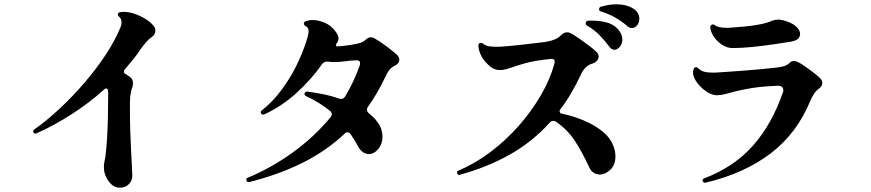

<svg xmlns="http://www.w3.org/2000/svg" viewBox="-20 -832 4040 891"><path d="M536 39Q506 39 484 9Q462 -21 462 -58Q462 -71 465 -83Q472 -112 477 -193.5Q482 -275 482 -395Q482 -400 482 -404Q482 -408 481 -412Q481 -418 476 -420.5Q471 -423 466 -419Q395 -355 313.5 -302.5Q232 -250 149 -213Q148 -212 145 -212Q138 -212 135 -218Q134 -219 134 -222Q134 -228 139 -231Q197 -272 257 -328Q317 -384 372 -448Q427 -512 470.5 -578Q514 -644 539 -705Q544 -718 544 -728Q544 -746 531 -756Q527 -760 527 -764Q527 -774 536 -775Q541 -776 545.5 -776.5Q550 -777 554 -777Q579 -777 606 -767.5Q633 -758 656 -743.5Q679 -729 692 -713Q701 -703 701 -690Q701 -671 684 -660Q669 -650 655.5 -633.5Q642 -617 634 -606Q618 -581 598.5 -557Q579 -533 559 -510Q555 -506 555 -500Q555 -492 562 -489Q571 -484 578.5 -478.5Q586 -473 591 -467Q597 -460 597 -443Q597 -434 594 -426Q590 -418 587.5 -404Q585 -390 584 -383Q583 -368 583 -351.5Q583 -335 583 -318Q583 -272 584.5 -222.5Q586 -173 588.5 -128.5Q591 -84 592.5 -54Q594 -24 594 -16Q594 6 578 22.5Q562 39 536 39Z M1136 13H1134Q1126 13 1124 6Q1123 5 1123 2Q1123 -6 1129 -7Q1236 -51 1336.5 -123Q1437 -195 1515 -289Q1520 -296 1520 -301Q1520 -309 1513 -316Q1462 -358 1400 -386Q1393 -390 1393 -396Q1393 -401 1397.5 -404.5Q1402 -408 1406 -407Q1438 -403 1476.5 -395.5Q1515 -388 1555 -374Q1557 -373 1562 -373Q1576 -373 1582 -385Q1602 -418 1619 -454Q1636 -490 1649 -527Q1650 -531 1650.5 -534Q1651 -537 1651 -539Q1651 -554 1630 -552Q1606 -551 1580 -547.5Q1554 -544 1530 -544Q1523 -544 1516 -544.5Q1509 -545 1503 -546H1498Q1483 -546 1475 -535Q1428 -467 1358.5 -403Q1289 -339 1206 -301Q1204 -300 1201 -300Q1195 -300 1192 -305Q1190 -309 1190 -310Q1190 -315 1194 -319Q1243 -357 1284 -411.5Q1325 -466 1355 -526.5Q1385 -587 1402 -642Q1412 -672 1412 -688Q1412 -705 1398 -711Q1392 -713 1390 -722Q1390 -730 1398 -733Q1412 -739 1431 -739Q1457 -739 1486 -727Q1515 -715 1537 -686Q1551 -667 1551 -653Q1551 -641 1541 -629Q1539 -625 1539 -624Q1539 -617 1545 -617Q1561 -617 1577 -619.5Q1593 -622 1610 -624Q1635 -628 1650.5 -632.5Q1666 -637 1676 -647Q1688 -659 1701 -659Q1711 -659 1718 -654Q1741 -641 1769.5 -620Q1798 -599 1822 -578Q1833 -567 1833 -555Q1833 -537 1812 -527Q1796 -520 1786 -506.5Q1776 -493 1767 -473Q1732 -398 1686 -334Q1683 -328 1683 -323Q1683 -314 1690 -308Q1702 -298 1712.5 -288Q1723 -278 1731 -266Q1744 -249 1749.5 -232Q1755 -215 1755 -198Q1755 -164 1735.5 -140.5Q1716 -117 1691 -117Q1678 -117 1665 -125.5Q1652 -134 1641 -153Q1633 -169 1624 -183.5Q1615 -198 1606 -211Q1602 -218 1592 -218Q1586 -218 1582 -214Q1493 -130 1381 -75Q1269 -20 1136 13Z M2114 -21Q2113 -21 2112.5 -20.5Q2112 -20 2111 -20Q2104 -20 2102 -27Q2101 -28 2101 -31Q2101 -39 2107 -40Q2185 -73 2256.5 -127Q2328 -181 2387.5 -248.5Q2447 -316 2490 -390Q2533 -464 2553 -537Q2554 -540 2554 -546Q2554 -555 2547.5 -557.5Q2541 -560 2532 -558Q2461 -551 2417 -538.5Q2373 -526 2347 -516.5Q2321 -507 2301 -507Q2286 -507 2272.5 -512.5Q2259 -518 2244 -533Q2222 -554 2211.5 -576.5Q2201 -599 2200 -621Q2200 -630 2207 -632Q2209 -633 2212 -633Q2217 -633 2221 -630Q2232 -620 2251 -617Q2270 -614 2298 -615Q2319 -616 2354.5 -619.5Q2390 -623 2428 -627.5Q2466 -632 2492 -635Q2560 -642 2584 -669Q2597 -682 2611 -682Q2622 -682 2632 -676Q2646 -668 2668 -653Q2690 -638 2712.5 -621Q2735 -604 2749 -590Q2758 -581 2758 -570Q2758 -560 2750.5 -550.5Q2743 -541 2729 -537Q2693 -527 2674 -482Q2653 -438 2629.5 -398Q2606 -358 2579 -323Q2577 -321 2577 -316Q2577 -307 2586 -305Q2639 -294 2689 -273Q2739 -252 2776 -222Q2813 -192 2827 -153Q2832 -140 2834 -128.5Q2836 -117 2836 -106Q2836 -67 2812.5 -44.5Q2789 -22 2763 -22Q2748 -22 2735.5 -30Q2723 -38 2715 -54Q2680 -130 2646 -181Q2612 -232 2559 -268Q2555 -271 2548 -271Q2538 -271 2532 -264Q2451 -174 2346.5 -115Q2242 -56 2114 -21ZM2808 -615Q2789 -641 2763.5 -667.5Q2738 -694 2703 -714Q2698 -717 2698 -724Q2698 -734 2709 -736Q2757 -738 2794.5 -728Q2832 -718 2853 -690Q2861 -680 2864.5 -669Q2868 -658 2868 -648Q2868 -629 2856.5 -615Q2845 -601 2831 -601Q2818 -601 2808 -615ZM2891 -711Q2867 -732 2836 -750Q2805 -768 2768 -779Q2760 -781 2760 -790Q2762 -800 2769 -801Q2807 -812 2841 -812Q2888 -812 2921 -791Q2935 -781 2941 -769Q2947 -757 2947 -745Q2947 -728 2937 -715Q2927 -702 2913 -702Q2908 -702 2902 -704Q2896 -706 2891 -711Z M3253 16H3251Q3245 16 3241 9Q3241 8 3240.5 7.5Q3240 7 3240 6Q3240 -1 3247 -4Q3387 -57 3475 -157Q3563 -257 3613 -403Q3615 -406 3615 -409Q3615 -412 3615 -414Q3615 -423 3608.5 -429Q3602 -435 3588 -434Q3516 -431 3470 -423.5Q3424 -416 3395 -408.5Q3366 -401 3346 -395.5Q3326 -390 3306 -390Q3284 -390 3258.5 -407Q3233 -424 3214.5 -449Q3196 -474 3196 -497Q3196 -502 3197.5 -506Q3199 -510 3200 -514Q3203 -520 3210 -520Q3214 -520 3220 -516Q3231 -504 3247 -499.5Q3263 -495 3285 -495Q3292 -495 3299.5 -495Q3307 -495 3314 -496Q3329 -497 3360 -499Q3391 -501 3429.5 -504Q3468 -507 3506 -510.5Q3544 -514 3571 -517Q3597 -519 3615 -524Q3633 -529 3645 -541Q3653 -549 3664 -549Q3673 -549 3681 -545Q3694 -539 3713 -526Q3732 -513 3751.5 -498Q3771 -483 3785 -470Q3796 -459 3796 -447Q3796 -432 3782 -422Q3768 -412 3758.5 -398Q3749 -384 3742 -368Q3680 -215 3557.5 -121Q3435 -27 3253 16ZM3379 -609Q3355 -609 3332 -623.5Q3309 -638 3293.5 -660.5Q3278 -683 3276 -705Q3276 -714 3283 -717Q3287 -719 3288 -719Q3293 -719 3296 -716Q3312 -703 3352 -703Q3357 -703 3363.5 -703Q3370 -703 3376 -704Q3402 -706 3436 -709Q3470 -712 3504.5 -718.5Q3539 -725 3564 -736Q3576 -741 3591 -741Q3596 -741 3601 -740.5Q3606 -740 3610 -739Q3654 -728 3673.5 -710Q3693 -692 3693 -675Q3693 -647 3653 -639Q3616 -633 3568 -626Q3520 -619 3470.5 -614Q3421 -609 3379 -609Z"/></svg>

Font: Zen Antique Soft
Style: Regular
Weight: 400
Designer: Yoshimichi Ohira
Foundry: Positype
Version: Version 1.001